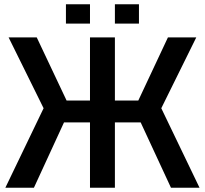

<svg xmlns="http://www.w3.org/2000/svg" viewBox="-20 -874 954 894"><path d="M515 0H399V-304H278L138 0H5L183 -370L20 -700H151L290 -406H399V-700H515V-406H624L762 -700H894L731 -370L909 0H776L635 -304H515ZM287 -764V-854H399V-764ZM515 -764V-854H627V-764Z"/></svg>

Font: Tektur Medium
Style: Regular
Weight: 500
Designer: Adam Jagosz
Foundry: Adam Jagosz
Version: Version 1.005;gftools[0.9.30]